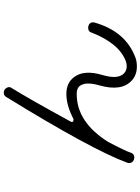

<svg xmlns="http://www.w3.org/2000/svg" viewBox="119 -884 761 1040"><g transform="rotate(-90 500.0 -363.5)"><path d="M661 -3Q614 -3 584 -31Q524 -86 558 -206Q579 -279 556 -311Q542 -330 511 -329Q359 -329 252 -159Q202 -64 193 -35Q186 -16 166 -17Q162 -17 156 -19Q144 -24 140 -33Q135 -45 139 -55Q209 -246 496 -712Q504 -725 520 -724Q528 -724 534 -720Q544 -713 547.5 -702Q551 -691 544 -682Q489 -594 361 -360Q358 -353 363 -348L375 -346Q449 -385 512 -385Q572 -385 603 -343Q644 -289 614 -189Q589 -104 624 -72Q639 -58 662 -58Q674 -58 689 -63Q785 -99 843 -246Q848 -267 870 -267Q875 -267 878 -266Q905 -259 898 -231Q850 -64 709 -11Q687 -3 661 -3Z"/></g></svg>

Font: Shin Retro Maru Gothic Regular
Style: Regular
Weight: 400
Designer: Iose
Foundry: Typographish
Version: Version 1.002